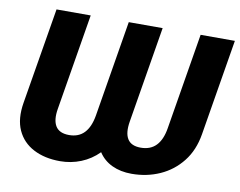

<svg xmlns="http://www.w3.org/2000/svg" viewBox="-79 -835 1187 951"><g transform="rotate(10 514.0 -359.5)"><path d="M50.8 -243.7 131.3 -727.5H303.2L223.1 -243.7Q213.4 -186.5 232.2 -156Q251 -125.5 300.3 -125.5Q348.1 -125.5 376.5 -155.5Q404.8 -185.5 414.6 -243.7L494.6 -727.5H665L585 -243.7Q575.2 -185.5 593.8 -155.5Q612.3 -125.5 660.2 -125.5Q709.5 -125.5 738 -155.5Q766.6 -185.5 775.9 -243.7L856 -727.5H1028.3L948.2 -243.7Q934.6 -161.6 890.1 -105.2Q845.7 -48.8 780.3 -19.5Q714.8 9.8 638.2 9.8Q582.5 9.8 539.8 -10.3Q497.1 -30.3 471.7 -69.3Q433.1 -30.3 383.3 -10.3Q333.5 9.8 278.3 9.8Q201.2 9.8 144.8 -19.5Q88.4 -48.8 62.7 -105.2Q37.1 -161.6 50.8 -243.7Z"/></g></svg>

Font: Inter 16pt ExtraBold
Style: Italic
Weight: 800
Italic angle: -9.3988°
Version: Version 4.001;git-66647c0bb